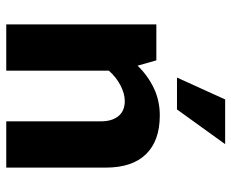

<svg xmlns="http://www.w3.org/2000/svg" viewBox="-83 -657 740 614"><g transform="rotate(90 287.0 -350.0)"><path d="M206 0H58V-480H173L190 -420Q222 -453 262 -472Q302 -491 349 -491Q430 -491 473 -447Q516 -403 516 -318V0H368V-303Q368 -338 351.5 -358.5Q335 -379 303 -379Q279 -379 252.5 -365Q226 -351 206 -328ZM330 -546H228L298 -700H441Z"/></g></svg>

Font: Mukta Malar ExtraBold
Style: Regular
Weight: 800
Designer: Aadarsh Rajan, Girish Dalvi, Yashodeep Gholap
Foundry: Ek Type
Version: Version 2.538;PS 1.000;hotconv 16.6.51;makeotf.lib2.5.65220;